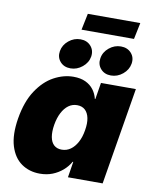

<svg xmlns="http://www.w3.org/2000/svg" viewBox="-97 -976 838 1056"><g transform="rotate(10 321.5 -448.0)"><path d="M198.7 7.3Q139.6 7.3 95.7 -23.4Q51.8 -54.2 32.7 -116.2Q13.7 -178.2 28.8 -271Q44.9 -367.7 85.7 -429.4Q126.5 -491.2 180.4 -520.5Q234.4 -549.8 289.6 -549.8Q329.6 -549.8 357.4 -536.6Q385.3 -523.4 402.3 -500.7Q419.4 -478 425.8 -450.2H428.7L443.8 -542.5H638.7L548.8 0H355L369.1 -88.4H365.7Q350.1 -60.5 325.2 -39.1Q300.3 -17.6 268.6 -5.1Q236.8 7.3 198.7 7.3ZM294.4 -143.6Q321.8 -143.6 343.8 -159.2Q365.7 -174.8 381.1 -203.4Q396.5 -231.9 402.8 -271Q409.7 -311 403.8 -339.6Q397.9 -368.2 380.9 -383.8Q363.8 -399.4 336.4 -399.4Q309.6 -399.4 288.3 -383.8Q267.1 -368.2 252.2 -339.6Q237.3 -311 230.5 -271Q224.1 -231.4 229.2 -202.6Q234.4 -173.8 251 -158.7Q267.6 -143.6 294.4 -143.6ZM489.7 -592.3Q453.6 -592.3 432.4 -616.7Q411.1 -641.1 417 -675.8Q422.4 -710.9 451.9 -735.1Q481.4 -759.3 517.6 -759.3Q554.2 -759.3 575.7 -735.1Q597.2 -710.9 591.3 -675.8Q585.4 -641.1 555.9 -616.7Q526.4 -592.3 489.7 -592.3ZM264.2 -592.3Q227.5 -592.3 206.3 -616.7Q185.1 -641.1 190.9 -675.8Q196.8 -710.9 226.1 -735.1Q255.4 -759.3 292 -759.3Q328.1 -759.3 349.6 -735.1Q371.1 -710.9 365.7 -675.8Q359.9 -641.1 330.1 -616.7Q300.3 -592.3 264.2 -592.3ZM599.6 -904.3 580.6 -812.5H287.6L306.6 -904.3Z"/></g></svg>

Font: Inter 16pt Black
Style: Italic
Weight: 900
Italic angle: -9.3988°
Version: Version 4.001;git-66647c0bb